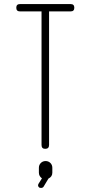

<svg xmlns="http://www.w3.org/2000/svg" viewBox="-20 -732 446 943"><path d="M237 92V116Q237 136 218 145L194 185Q190 191 181 191Q178 191 177 190Q177 190 174 190Q163 182 169 171L186 144Q171 133 171 116V92Q171 78 180.5 68.5Q190 59 204 59Q218 59 227.5 68.5Q237 78 237 92ZM345 -694Q345 -712 327 -712H105H300H78Q60 -712 60 -694Q60 -676 78 -676H300H105H327Q345 -676 345 -694ZM184 -685V-20Q184 -1 202 -1Q221 -1 221 -20V-685Z"/></svg>

Font: Aaram
Style: Regular
Weight: 400
Designer: Tharique Azeez
Foundry: Tharique Azeez
Version: Version 1.7